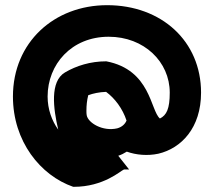

<svg xmlns="http://www.w3.org/2000/svg" viewBox="-20 -704 825 742"><path d="M263 18H265C381 18 446 -44 459 -49H479L437 -102C449 -106 459 -111 470 -118C506 -105 550 -101 592 -110C681 -131 757 -210 757 -346C757 -545 604 -684 394 -684C189 -684 30 -540 30 -331C30 -158 136 -26 263 18ZM391 -467H390C330 -467 275 -450 231 -424C172 -389 186 -284 205 -203C180 -238 164 -282 164 -331C164 -455 256 -562 400 -562C537 -562 636 -465 636 -346C636 -284 624 -259 598 -246C561 -277 563 -434 391 -467ZM469 -238C463 -224 451 -213 433 -208C377 -195 320 -229 315 -259C314 -264 314 -270 314 -276C314 -297 316 -316 321 -336C340 -343 363 -348 390 -349C424 -324 454 -284 469 -238Z"/></svg>

Font: Bluebird
Style: SfBd
Weight: 700
Designer: Jasper
Foundry: Cannot Into Space Fonts
Version: Version 0.98